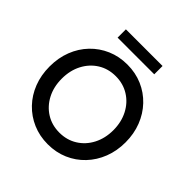

<svg xmlns="http://www.w3.org/2000/svg" viewBox="-222 -1039 1226 1226"><g transform="rotate(45 391.0 -426.0)"><path d="M391 10Q317 10 254.5 -17Q192 -44 145.5 -92.5Q99 -141 73.5 -206.5Q48 -272 48 -350Q48 -428 73.5 -493.5Q99 -559 145.5 -607.5Q192 -656 254.5 -683Q317 -710 391 -710Q465 -710 527.5 -683Q590 -656 636.5 -607Q683 -558 708.5 -492.5Q734 -427 734 -350Q734 -273 708.5 -207.5Q683 -142 636.5 -93Q590 -44 527.5 -17Q465 10 391 10ZM391 -95Q458 -95 511 -128Q564 -161 594 -219Q624 -277 624 -350Q624 -423 594 -481Q564 -539 511 -572Q458 -605 391 -605Q323 -605 270.5 -572Q218 -539 188 -481.5Q158 -424 158 -350Q158 -276 188 -218.5Q218 -161 270.5 -128Q323 -95 391 -95ZM225 -787V-862H556V-787Z"/></g></svg>

Font: Lexend Deca
Style: Regular
Weight: 400
Designer: Bonnie Shaver-Troup, Thomas Jockin
Foundry: Lexend
Version: Version 1.008; ttfautohint (v1.8.4.7-5d5b)